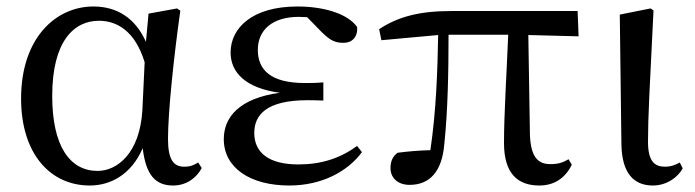

<svg xmlns="http://www.w3.org/2000/svg" viewBox="-20 -557 2142 592"><path d="M257 15C319 15 384 -17 420 -100C430 -16 460 15 514 15C554 15 586 -8 602 -39L591 -56C578 -48 567 -43 548 -43C515 -43 498 -65 498 -129C498 -211 516 -383 536 -524L526 -531L438 -515L430 -428C397 -502 340 -537 268 -537C152 -537 45 -440 45 -253C45 -84 134 15 257 15ZM426 -365 419 -217C411 -84 341 -30 281 -30C195 -30 141 -107 141 -261C141 -430 208 -493 285 -493C342 -493 397 -460 426 -365Z M872 15C972 15 1052 -28 1096 -88L1081 -107C1029 -69 971 -50 900 -50C808 -50 764 -87 764 -147C764 -203 802 -248 928 -248C939 -248 950 -248 977 -247V-303C953 -301 937 -301 920 -301C814 -301 775 -342 775 -403C775 -465 820 -505 902 -505L927 -504L971 -459C1000 -430 1015 -425 1040 -425C1066 -425 1084 -444 1081 -474C1050 -517 974 -537 897 -537C758 -537 691 -471 691 -395C691 -334 737 -285 843 -271C718 -254 670 -196 670 -128C670 -39 752 15 872 15Z M1643 15C1689 15 1723 -8 1743 -49L1733 -66C1716 -56 1702 -51 1677 -51C1639 -51 1617 -72 1614 -140L1609 -449L1764 -445L1761 -523H1372C1274 -523 1208 -506 1149 -467L1156 -433L1331 -449C1329 -339 1325 -216 1307 -94C1269 -93 1237 -90 1206 -86C1191 -75 1184 -60 1184 -39C1184 -8 1207 13 1243 13C1305 13 1343 -28 1350 -113C1361 -218 1363 -339 1363 -450H1547C1542 -328 1534 -205 1534 -116C1534 -21 1577 15 1643 15Z M1993 15C2038 15 2072 -13 2085 -38L2076 -56C2063 -49 2050 -43 2030 -43C1999 -43 1978 -59 1978 -120C1978 -196 1983 -284 1995 -525L1986 -531L1891 -512L1896 -114C1897 -23 1934 15 1993 15Z"/></svg>

Font: Source Han Serif SC Medium
Style: Regular
Weight: 500
Designer: Ryoko NISHIZUKA 西塚涼子 (kana & ideographs); Frank Grießhammer (Latin, Greek & Cyrillic); Wenlong ZHANG 张文龙 (bopomofo); San
Foundry: Adobe
Version: Version 2.003;hotconv 1.1.1;makeotfexe 2.6.0